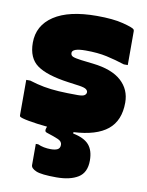

<svg xmlns="http://www.w3.org/2000/svg" viewBox="-91 -635 731 954"><g transform="rotate(10 275.0 -157.5)"><path d="M294 -166Q320 -166 328.5 -172.5Q337 -179 337 -188Q337 -196 328.5 -202.5Q320 -209 294 -213L236 -221Q127 -236 78 -271Q29 -306 29 -384Q29 -471 104 -520.5Q179 -570 320 -570Q402 -570 452.5 -557Q503 -544 510 -536Q513 -533 513 -526V-356H493Q447 -371 401.5 -381Q356 -391 295 -391Q227 -391 227 -367Q227 -354 239 -349Q251 -344 282 -340L342 -333Q438 -322 485.5 -279Q533 -236 533 -170Q533 -79 476.5 -33Q420 13 305 19V26Q361 37 385.5 65Q410 93 410 144Q410 205 369.5 230Q329 255 260 255Q184 255 157.5 243.5Q131 232 131 216V109H143Q172 122 208 122Q231 122 243 115.5Q255 109 255 92Q255 75 234.5 66Q214 57 176 45Q167 42 166.5 35.5Q166 29 168 24Q169 21 171 15Q118 10 77.5 2.5Q37 -5 31 -11Q29 -13 29 -18V-196H49Q87 -184 122 -177.5Q157 -171 198 -168.5Q239 -166 294 -166Z"/></g></svg>

Font: Recursive Sn Lnr St XBk
Style: Regular
Weight: 1000
Version: Version 1.079;hotconv 1.0.112;makeotfexe 2.5.65598; ttfautoh